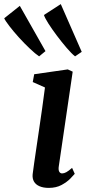

<svg xmlns="http://www.w3.org/2000/svg" viewBox="-104 -905 430 935"><path d="M133.5 10Q107 10 88.5 2Q70 -6 61.5 -20.8Q53 -35.5 55 -56.5Q57.5 -78.5 62.5 -111.8Q67.5 -145 73.5 -187Q79.5 -229 86.8 -277.2Q94 -325.5 101.2 -376.8Q108.5 -428 115 -479L55.5 -505.5L62.5 -543.5L226 -567L250 -556L182.5 -96.5Q179.5 -78.5 184.2 -69.5Q189 -60.5 198.5 -60.5Q208 -60.5 219 -66.5Q230 -72.5 247 -87.5L260 -58.5Q254.5 -51.5 238.2 -35Q222 -18.5 195.8 -4.2Q169.5 10 133.5 10ZM86.5 -630.5Q68.5 -642.5 41.8 -667.8Q15 -693 -11.8 -722.5Q-38.5 -752 -58.2 -777.8Q-78 -803.5 -83.5 -816L-7.5 -876.5L117.5 -656ZM261.5 -630.5Q244.5 -644 220.5 -672Q196.5 -700 172.5 -732Q148.5 -764 131.2 -791.2Q114 -818.5 110 -832L192 -885L294 -652.5Z"/></svg>

Font: Merriweather SemiBold
Style: Italic
Weight: 600
Italic angle: -7.8°
Version: Version 2.101